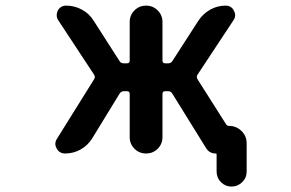

<svg xmlns="http://www.w3.org/2000/svg" viewBox="-20 -567 1040 686"><path d="M753.9 45.9V-15.6Q753.9 -18.6 751 -18.6Q728.5 -18.6 716.8 -37.1L595.7 -232.4Q590.8 -241.2 581.1 -241.2H570.3Q560.5 -241.2 560.5 -231.4V-77.1Q560.5 -52.7 543.5 -35.6Q526.4 -18.6 502 -18.6Q477.5 -18.6 460.4 -35.6Q443.4 -52.7 443.4 -77.1V-231.4Q443.4 -241.2 433.6 -241.2H422.9Q413.1 -241.2 407.2 -232.4L308.6 -71.3Q293 -46.9 267.6 -32.7Q242.2 -18.6 212.9 -18.6Q192.4 -18.6 182.6 -36.1Q177.7 -44.9 177.7 -52.7Q177.7 -62.5 183.6 -71.3L316.4 -284.2Q321.3 -292 316.4 -299.8L188.5 -494.1Q182.6 -502.9 182.6 -512.7Q182.6 -520.5 186.5 -529.3Q196.3 -546.9 216.8 -546.9Q246.1 -546.9 272.5 -532.7Q298.8 -518.6 314.5 -493.2L407.2 -348.6Q412.1 -340.8 421.9 -340.8H433.6Q443.4 -340.8 443.4 -350.6V-488.3Q443.4 -512.7 460.4 -529.8Q477.5 -546.9 502 -546.9Q526.4 -546.9 543.5 -529.8Q560.5 -512.7 560.5 -488.3V-350.6Q560.5 -340.8 570.3 -340.8H581.1Q590.8 -340.8 595.7 -348.6L689.5 -494.1Q706.1 -518.6 731.4 -532.7Q756.8 -546.9 786.1 -546.9Q806.6 -546.9 815.4 -529.3Q820.3 -520.5 820.3 -512.7Q820.3 -503.9 814.5 -495.1L685.5 -299.8Q680.7 -292 685.5 -284.2L787.1 -124Q791 -117.2 797.9 -117.2Q824.2 -117.2 842.8 -99.1Q861.3 -81.1 861.3 -54.7V45.9Q861.3 68.4 845.2 84Q829.1 99.6 807.1 99.6Q785.2 99.6 769.5 84Q753.9 68.4 753.9 45.9Z"/></svg>

Font: Rounded-X Mgen+ 1m medium
Style: Regular
Weight: 500
Designer: [Source Han Sans]
Ryoko NISHIZUKA  (kana & ideographs); Paul D. Hunt (Latin, Greek & Cyrillic); Wenlong ZHANG  (bopomofo
Version: Version 1.059.20150602